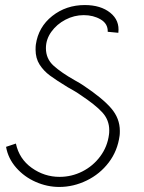

<svg xmlns="http://www.w3.org/2000/svg" viewBox="-20 -720 571 761"><path d="M4 -138 43 -151Q56 -90 106 -54.5Q156 -19 216 -19Q264 -19 306.5 -40.5Q349 -62 377.5 -100.5Q406 -139 412 -187Q413 -193 413 -204Q413 -244 386 -274Q359 -304 297 -345Q286 -353 271 -361.5Q256 -370 249 -374Q203 -402 178 -420.5Q153 -439 137 -464Q121 -489 121 -523Q121 -536 122 -543Q132 -613 187 -656.5Q242 -700 316 -700Q379 -700 417 -669.5Q455 -639 449 -590L407 -594Q408 -626 379 -643Q350 -660 312 -660Q274 -660 239.5 -642Q205 -624 183.5 -594Q162 -564 162 -529Q162 -487 192.5 -459.5Q223 -432 276 -402Q298 -390 311 -381Q386 -331 420.5 -291Q455 -251 455 -201Q455 -188 454 -182Q446 -122 411 -76Q376 -30 323.5 -4.5Q271 21 215 21Q167 21 121.5 1Q76 -19 44 -55.5Q12 -92 4 -138Z"/></svg>

Font: Bellota Text Light
Style: Italic
Weight: 300
Italic angle: -7.5°
Designer: Kemie Guaida
Foundry: Kemie Guaida
Version: Version 4.001